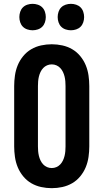

<svg xmlns="http://www.w3.org/2000/svg" viewBox="-20 -974 540 1002"><path d="M250 8Q222 8 194.5 2Q167 -4 143 -18Q119 -32 101 -54Q83 -76 72.5 -101.5Q62 -127 58 -155Q54 -183 54 -210V-525Q54 -552 58 -580Q62 -608 72.5 -633.5Q83 -659 101 -681Q119 -703 143 -717Q167 -731 194.5 -737Q222 -743 250 -743Q278 -743 305.5 -737Q333 -731 357 -717Q381 -703 399 -681Q417 -659 427.5 -633.5Q438 -608 442 -580Q446 -552 446 -525V-210Q446 -183 442 -155Q438 -127 427.5 -101.5Q417 -76 399 -54Q381 -32 357 -18Q333 -4 305.5 2Q278 8 250 8ZM250 -97Q263 -97 274.5 -102Q286 -107 294.5 -116Q303 -125 308.5 -136.5Q314 -148 317 -160.5Q320 -173 321 -185.5Q322 -198 322 -210V-525Q322 -537 321 -549.5Q320 -562 317 -574.5Q314 -587 308.5 -598.5Q303 -610 294.5 -619Q286 -628 274.5 -633Q263 -638 250 -638Q237 -638 225.5 -633Q214 -628 205.5 -619Q197 -610 191.5 -598.5Q186 -587 183 -574.5Q180 -562 179 -549.5Q178 -537 178 -525V-210Q178 -198 179 -185.5Q180 -173 183 -160.5Q186 -148 191.5 -136.5Q197 -125 205.5 -116Q214 -107 225.5 -102Q237 -97 250 -97ZM350 -816Q336 -816 322.5 -820.5Q309 -825 299.5 -834.5Q290 -844 285.5 -857.5Q281 -871 281 -885Q281 -899 285.5 -912.5Q290 -926 299.5 -935.5Q309 -945 322.5 -949.5Q336 -954 350 -954Q364 -954 377.5 -949.5Q391 -945 400.5 -935.5Q410 -926 414.5 -912.5Q419 -899 419 -885Q419 -871 414.5 -857.5Q410 -844 400.5 -834.5Q391 -825 377.5 -820.5Q364 -816 350 -816ZM150 -816Q136 -816 122.5 -820.5Q109 -825 99.5 -834.5Q90 -844 85.5 -857.5Q81 -871 81 -885Q81 -899 85.5 -912.5Q90 -926 99.5 -935.5Q109 -945 122.5 -949.5Q136 -954 150 -954Q164 -954 177.5 -949.5Q191 -945 200.5 -935.5Q210 -926 214.5 -912.5Q219 -899 219 -885Q219 -871 214.5 -857.5Q210 -844 200.5 -834.5Q191 -825 177.5 -820.5Q164 -816 150 -816Z"/></svg>

Font: Iosevka Curly Slab Extrabold
Style: Regular
Weight: 800
Monospace: yes
Designer: Belleve Invis
Foundry: Belleve Invis
Version: Version 22.1.2; ttfautohint (v1.8.4)